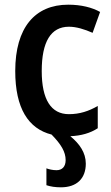

<svg xmlns="http://www.w3.org/2000/svg" viewBox="-20 -571 474 819"><path d="M346 127C346 80 319 42 280 10C326 8 365 -3 397 -24V-119C359 -97 320 -84 274 -84C198 -84 158 -146 158 -268C158 -393 197 -457 274 -457C306 -457 341 -446 375 -431L407 -520C373 -539 327 -551 271 -551C129 -551 45 -453 45 -268C45 -109 101 -22 200 3C241 45 260 77 260 112C260 140 245 155 221 155C205 155 188 151 178 147V219C196 225 216 228 240 228C308 228 346 190 346 127Z"/></svg>

Font: Noto Sans UI SemiCondensed Medium
Style: Regular
Weight: 500
Width: 4
Designer: Monotype Design Team
Foundry: Monotype Imaging Inc.
Version: Version 1.901